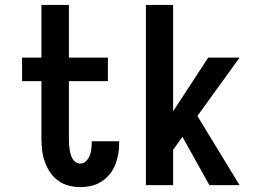

<svg xmlns="http://www.w3.org/2000/svg" viewBox="-20 -755 1040 783"><path d="M308 8Q284 8 260.5 2Q237 -4 217.5 -18Q198 -32 184.5 -52Q171 -72 163 -94.5Q155 -117 152 -141Q149 -165 149 -189V-424H70V-520H149V-735H261V-520H420V-424H261V-189Q261 -178 261.5 -168Q262 -158 263.5 -148Q265 -138 267.5 -128Q270 -118 275 -109Q280 -100 288.5 -94Q297 -88 308 -88Q321 -88 331 -98Q341 -108 346 -121Q351 -134 352.5 -147.5Q354 -161 354 -175V-179H466V-170Q466 -147 462 -125Q458 -103 449.5 -82Q441 -61 426.5 -43.5Q412 -26 393 -14Q374 -2 352 3Q330 8 308 8Z M575 0V-735H686V-301L829 -520H957L785 -282L957 0H834L724 -197L686 -144V0Z"/></svg>

Font: Iosevka Web
Style: Bold
Weight: 700
Monospace: yes
Designer: Belleve Invis
Foundry: Belleve Invis
Version: Version 28.0.3; ttfautohint (v1.8.3)